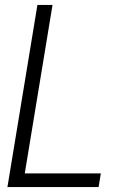

<svg xmlns="http://www.w3.org/2000/svg" viewBox="-20 -755 540 775"><path d="M10 0 131 -735H192L80 -55H387L378 0Z"/></svg>

Font: Iosevka Term Curly Lt Obl
Style: Regular
Weight: 300
Italic angle: -9°
Designer: Belleve Invis
Foundry: Belleve Invis
Version: Version 32.3.0